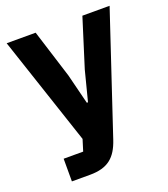

<svg xmlns="http://www.w3.org/2000/svg" viewBox="-134 -620 801 915"><g transform="rotate(-20 267.0 -162.5)"><path d="M390 -525H528L326 81C299 162 256 200 165 200H73V85H172L190 27L6 -525H153L230 -280L268 -128H274L313 -280Z"/></g></svg>

Font: Plexus Sans Bold
Style: Regular
Weight: 700
Version: Version 2.001;PS 002.001;hotconv 1.0.70;makeotf.lib2.5.58329